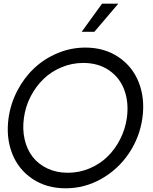

<svg xmlns="http://www.w3.org/2000/svg" viewBox="-20 -1020 839 1050"><path d="M538.1 -1000H627L496.1 -846.2H426.8ZM338.9 9.8Q234.4 9.8 157.2 -42Q80.1 -93.8 46.1 -181.4Q12.2 -269 26.9 -375Q38.1 -454.1 75.2 -524.9Q112.3 -595.7 167.5 -647.5Q222.7 -699.2 295.4 -729.5Q368.2 -759.8 446.8 -759.8Q550.8 -759.8 627.9 -708Q705.1 -656.2 739.3 -568.4Q773.4 -480.5 758.8 -375Q744.1 -269.5 685.1 -181.6Q626 -93.8 534.4 -42Q442.9 9.8 338.9 9.8ZM351.1 -75.2Q412.6 -75.2 468.8 -98.6Q524.9 -122.1 566.7 -162.4Q608.4 -202.6 636.7 -257.8Q665 -313 673.8 -375Q685.1 -459 660.2 -527.1Q635.3 -595.2 576.4 -635.5Q517.6 -675.8 435.1 -675.8Q373.5 -675.8 317.1 -652.3Q260.7 -628.9 218.5 -588.4Q176.3 -547.9 147.7 -492.7Q119.1 -437.5 110.8 -375Q102.1 -313 114.7 -257.8Q127.4 -202.6 158.4 -162.4Q189.5 -122.1 239.3 -98.6Q289.1 -75.2 351.1 -75.2Z"/></svg>

Font: Oakes Grotesk
Style: Italic
Weight: 400
Italic angle: -8°
Designer: Samuel Oakes
Foundry: Samuel Oakes
Version: Version 1.000;PS 001.000;hotconv 1.0.88;makeotf.lib2.5.64775